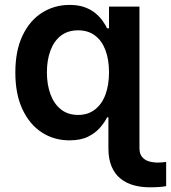

<svg xmlns="http://www.w3.org/2000/svg" viewBox="-20 -573 710 797"><path d="M601.6 204.5Q566.1 204.5 535 196Q503.9 187.5 480.1 168.3Q456.3 149.1 443.2 118.1Q430 87 430 41.9V4.6H558.9V41.9Q558.9 65.3 569.8 78.5Q580.6 91.6 598.2 96.8Q615.8 101.9 636 101.9Q644.9 101.9 653.4 101Q661.9 100.1 669.7 99.1V199.6Q658 202.1 640.3 203.3Q622.5 204.5 601.6 204.5ZM268.5 9.6Q204.2 9.6 153.4 -23.4Q102.6 -56.5 73.2 -119.3Q43.7 -182.2 43.7 -272Q43.7 -362.9 73.7 -425.6Q103.7 -488.3 154.8 -520.4Q206 -552.6 268.8 -552.6Q305 -552.6 331.1 -543.1Q357.2 -533.7 375.4 -518.8Q393.5 -503.9 405.5 -487Q417.6 -470.2 424.7 -455.3H481.9V-85.9H424.7Q414.8 -66.1 396 -43.9Q377.1 -21.7 346.2 -6Q315.3 9.6 268.5 9.6ZM558.9 4.6H430V-126.4L464.8 -269.2L432.5 -433.9V-545.5H558.9ZM304.3 -95.9Q345.2 -95.9 373.9 -118.1Q402.7 -140.3 417.6 -180Q432.5 -219.8 432.5 -272.7Q432.5 -325.6 417.8 -364.7Q403.1 -403.8 374.5 -425.4Q345.9 -447.1 304.3 -447.1Q261.4 -447.1 232.6 -424.7Q203.8 -402.3 189.3 -362.9Q174.7 -323.5 174.7 -272.7Q174.7 -221.6 189.5 -181.6Q204.2 -141.7 233.1 -118.8Q262.1 -95.9 304.3 -95.9Z"/></svg>

Font: InterMG SemiBold
Style: Regular
Weight: 600
Designer: Rasmus Andersson
Foundry: rsms
Version: Version 3.019;December 26, 2023;FontCreator 15.0.0.2955 64-b